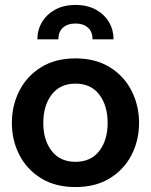

<svg xmlns="http://www.w3.org/2000/svg" viewBox="-20 -746 610 776"><path d="M285 10Q203.5 10 146 -25.5Q88.5 -61 58.2 -120Q28 -179 28 -249Q28 -319.5 58.2 -379Q88.5 -438.5 146 -474.2Q203.5 -510 285 -510Q366.5 -510 424 -474.2Q481.5 -438.5 511.8 -379Q542 -319.5 542 -249Q542 -179 511.8 -120Q481.5 -61 424 -25.5Q366.5 10 285 10ZM285 -92Q347.5 -92 381.2 -135.8Q415 -179.5 415 -249Q415 -319.5 381.2 -363.8Q347.5 -408 285 -408Q223 -408 189 -363.8Q155 -319.5 155 -249Q155 -179.5 189 -135.8Q223 -92 285 -92ZM285.5 -726Q333 -726 367.5 -707Q402 -688 420.5 -656.5Q439 -625 439 -587H354Q354 -618 335.2 -634.5Q316.5 -651 285 -651Q253.5 -651 234.8 -634.5Q216 -618 216 -587H131Q131 -625 149.8 -656.5Q168.5 -688 203 -707Q237.5 -726 285.5 -726Z"/></svg>

Font: Cabin Resolve
Style: Bold-Resolve
Weight: 700
Designer: Pablo Impallari
Foundry: Pablo Impallari. http://www.impallari.com Igino Marini. http://www.ikern.com
Version: Version 3.001